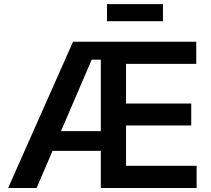

<svg xmlns="http://www.w3.org/2000/svg" viewBox="-20 -935 1050 955"><path d="M20.5 0 343.3 -727.5H956.1V-617.2H606.9V-419.9H931.2V-311H606.9V-110.4H958V0H481.4V-638.2H436L162.1 0ZM189.5 -184.6V-282.7H544.4V-184.6ZM790.5 -914.6V-829.6H512.2V-914.6Z"/></svg>

Font: Inter 18pt SemiBold
Style: Regular
Weight: 600
Designer: Rasmus Andersson
Foundry: rsms
Version: Version 4.001;git-66647c0bb